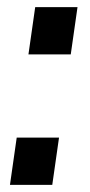

<svg xmlns="http://www.w3.org/2000/svg" viewBox="-20 -520 252 540"><path d="M146 -133 127 0H8L27 -133ZM198 -500 179 -367H60L79 -500Z"/></svg>

Font: Pathway Extreme 8pt Thin 12pt SemiBold
Style: Italic
Weight: 600
Italic angle: -8°
Version: Version 1.001;gftools[0.9.26]